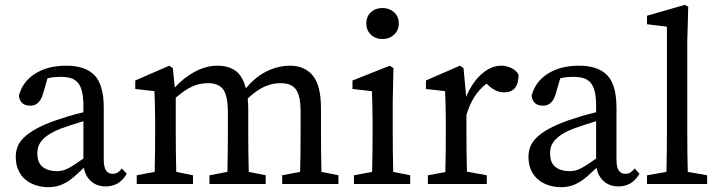

<svg xmlns="http://www.w3.org/2000/svg" viewBox="-20 -759 2962 792"><path d="M214 -53Q227 -53 237.5 -55.5Q248 -58 260 -64Q272 -70 287.5 -80Q303 -90 324 -105V-259Q298 -251 273 -243Q248 -235 232 -229Q199 -216 180 -203Q161 -190 150.5 -176.5Q140 -163 137 -150.5Q134 -138 134 -127Q134 -87 156.5 -70Q179 -53 214 -53ZM416 10Q380 10 356 -11Q332 -32 326 -67Q305 -47 288 -32Q271 -17 254 -7Q237 3 219 8Q201 13 179 13Q152 13 127.5 5Q103 -3 84.5 -18.5Q66 -34 55.5 -57.5Q45 -81 45 -112Q45 -133 52 -152.5Q59 -172 77.5 -190.5Q96 -209 128 -227Q160 -245 211 -263Q234 -271 264 -280Q294 -289 324 -296V-321Q324 -357 318.5 -380.5Q313 -404 301.5 -417.5Q290 -431 272.5 -436.5Q255 -442 230 -442Q219 -442 205.5 -441Q192 -440 176 -436L157 -371Q143 -323 105 -323Q63 -323 58 -364Q72 -421 124 -454.5Q176 -488 253 -488Q332 -488 370 -448.5Q408 -409 408 -314V-101Q408 -69 417.5 -55.5Q427 -42 444 -42Q457 -42 466 -48Q475 -54 483 -64L503 -42Q485 -13 463.5 -1.5Q442 10 416 10Z M876 -488Q924 -488 953 -466Q982 -444 994 -394Q1033 -442 1080.5 -465Q1128 -488 1176 -488Q1237 -488 1270.5 -447Q1304 -406 1304 -313V-210Q1304 -175 1304.5 -131.5Q1305 -88 1306 -50L1376 -36V0H1144V-36L1218 -50Q1219 -87 1219.5 -131Q1220 -175 1220 -210V-297Q1220 -332 1215 -355Q1210 -378 1199.5 -391.5Q1189 -405 1173.5 -410.5Q1158 -416 1136 -416Q1104 -416 1072 -402Q1040 -388 1002 -353Q1003 -342 1003.5 -329.5Q1004 -317 1004 -303V-210Q1004 -175 1004.5 -131.5Q1005 -88 1006 -50L1076 -36V0H844V-36L918 -50Q919 -87 919.5 -131Q920 -175 920 -210V-295Q920 -363 901 -389.5Q882 -416 838 -416Q803 -416 772.5 -402Q742 -388 705 -356V-210Q705 -177 705.5 -132.5Q706 -88 707 -50L776 -36V0H544V-36L618 -50Q619 -88 619.5 -132Q620 -176 620 -210V-258Q620 -299 619 -326Q618 -353 617 -383L538 -392V-427L678 -488L693 -478L701 -398Q737 -438 783.5 -463Q830 -488 876 -488Z M1558 -598Q1529 -598 1510 -616Q1491 -634 1491 -662Q1491 -691 1510 -708.5Q1529 -726 1558 -726Q1586 -726 1605.5 -708.5Q1625 -691 1625 -662Q1625 -634 1605.5 -616Q1586 -598 1558 -598ZM1672 0H1440V-36L1515 -50Q1516 -88 1516.5 -132.5Q1517 -177 1517 -210V-257Q1517 -298 1516 -325.5Q1515 -353 1514 -383L1434 -392V-427L1588 -488L1603 -478L1600 -342V-210Q1600 -177 1600.5 -132.5Q1601 -88 1602 -50L1672 -36Z M1745 0V-36L1817 -49Q1818 -87 1818.5 -131.5Q1819 -176 1819 -210V-258Q1819 -299 1818 -326Q1817 -353 1816 -383L1737 -392V-427L1877 -488L1892 -478L1903 -360Q1928 -420 1967 -454Q2006 -488 2047 -488Q2070 -488 2090 -478Q2110 -468 2119 -451Q2119 -378 2060 -378Q2043 -378 2028 -384.5Q2013 -391 1999 -403L1987 -414Q1957 -391 1937 -359.5Q1917 -328 1904 -285V-210Q1904 -177 1904.5 -133Q1905 -89 1906 -51L1988 -36V0Z M2329 -53Q2342 -53 2352.5 -55.5Q2363 -58 2375 -64Q2387 -70 2402.5 -80Q2418 -90 2439 -105V-259Q2413 -251 2388 -243Q2363 -235 2347 -229Q2314 -216 2295 -203Q2276 -190 2265.5 -176.5Q2255 -163 2252 -150.5Q2249 -138 2249 -127Q2249 -87 2271.5 -70Q2294 -53 2329 -53ZM2531 10Q2495 10 2471 -11Q2447 -32 2441 -67Q2420 -47 2403 -32Q2386 -17 2369 -7Q2352 3 2334 8Q2316 13 2294 13Q2267 13 2242.5 5Q2218 -3 2199.5 -18.5Q2181 -34 2170.5 -57.5Q2160 -81 2160 -112Q2160 -133 2167 -152.5Q2174 -172 2192.5 -190.5Q2211 -209 2243 -227Q2275 -245 2326 -263Q2349 -271 2379 -280Q2409 -289 2439 -296V-321Q2439 -357 2433.5 -380.5Q2428 -404 2416.5 -417.5Q2405 -431 2387.5 -436.5Q2370 -442 2345 -442Q2334 -442 2320.5 -441Q2307 -440 2291 -436L2272 -371Q2258 -323 2220 -323Q2178 -323 2173 -364Q2187 -421 2239 -454.5Q2291 -488 2368 -488Q2447 -488 2485 -448.5Q2523 -409 2523 -314V-101Q2523 -69 2532.5 -55.5Q2542 -42 2559 -42Q2572 -42 2581 -48Q2590 -54 2598 -64L2618 -42Q2600 -13 2578.5 -1.5Q2557 10 2531 10Z M2649 -694 2805 -739 2819 -731 2815 -589V-210Q2815 -170 2815.5 -130Q2816 -90 2817 -50L2897 -36V0H2649V-36L2729 -50Q2730 -91 2730.5 -130.5Q2731 -170 2731 -210V-649L2649 -659Z"/></svg>

Font: Source Serif Pro
Style: Regular
Weight: 400
Designer: Frank Grießhammer
Foundry: Adobe Systems Incorporated
Version: Version 2.000;PS 1.000;hotconv 16.6.51;makeotf.lib2.5.65220